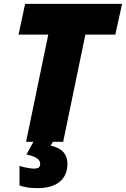

<svg xmlns="http://www.w3.org/2000/svg" viewBox="-20 -734 652 994"><path d="M188 115C188 133 176 139 155 139C143 139 103 133 81 125V226C105 235 135 240 175 240C273 240 329 194 329 115C329 57 293 31 242 20L254 0H307L422 -555H577L612 -714H110L76 -555H230L115 0H153L117 66C177 78 188 97 188 115Z"/></svg>

Font: Noto Sans UI Black
Style: Italic
Weight: 900
Italic angle: -372°
Designer: Monotype Design Team
Foundry: Monotype Imaging Inc.
Version: Version 1.901